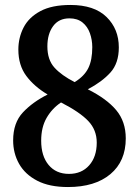

<svg xmlns="http://www.w3.org/2000/svg" viewBox="-20 -744 559 774"><path d="M254 10Q179 10 130 -15.5Q81 -41 57 -83.5Q33 -126 33 -178Q33 -249 72.5 -291Q112 -333 172 -363Q118 -395 86 -438Q54 -481 54 -544Q54 -592 75 -633Q96 -674 142.5 -699Q189 -724 264 -724Q360 -724 409.5 -675.5Q459 -627 459 -553Q459 -489 425 -451.5Q391 -414 334 -384Q410 -346 448.5 -300Q487 -254 487 -186Q487 -94 425 -42Q363 10 254 10ZM281 -413Q320 -437 336 -469.5Q352 -502 352 -554Q352 -583 342.5 -610Q333 -637 312.5 -653.5Q292 -670 260 -670Q217 -670 194 -638.5Q171 -607 171 -557Q171 -503 199.5 -471.5Q228 -440 281 -413ZM258 -43Q309 -43 339.5 -77.5Q370 -112 370 -169Q370 -220 336 -256Q302 -292 226 -331Q190 -307 168 -269Q146 -231 146 -177Q146 -115 176 -79Q206 -43 258 -43Z"/></svg>

Font: Noto Serif SemiCondensed SemiBold
Style: Regular
Weight: 600
Width: 4
Designer: Monotype Design Team
Foundry: Monotype Imaging Inc.
Version: Version 2.013; ttfautohint (v1.8.4.7-5d5b)